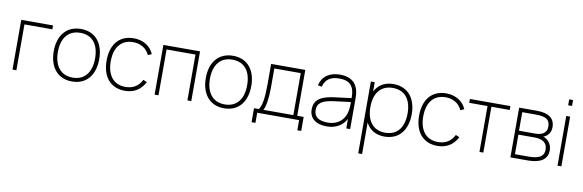

<svg xmlns="http://www.w3.org/2000/svg" viewBox="-60 -1266 6230 2053"><g transform="rotate(10 3055.0 -240.0)"><path d="M112 0V-498H415V-540H70V0Z M717 15C876 15 964 -100 964 -271C964 -438 878 -555 717 -555C560 -555 470 -441 470 -271C470 -103 557 15 717 15ZM717 -27C584 -27 515 -124 515 -271C515 -413 580 -513 717 -513C852 -513 919 -418 919 -271C919 -126 853 -27 717 -27Z M1291 15C1389 15 1463 -30 1508 -117L1467 -135C1434.5 -65.5 1372 -27 1291 -27C1158 -27 1089 -123 1089 -270C1089 -424 1163 -513 1291 -513C1372.5 -513 1438 -472.5 1468 -404L1508 -421C1475 -503.5 1391.5 -555 1291 -555C1136 -555 1044 -449 1044 -270C1044 -92.5 1137.5 15 1291 15Z M1655 0V-498H1969V0H2011V-540H1613V0Z M2368 15C2527 15 2615 -100 2615 -271C2615 -438 2529 -555 2368 -555C2211 -555 2121 -441 2121 -271C2121 -103 2208 15 2368 15ZM2368 -27C2235 -27 2166 -124 2166 -271C2166 -413 2231 -513 2368 -513C2503 -513 2570 -418 2570 -271C2570 -126 2504 -27 2368 -27Z M2685 110H2727V0H3182V110H3224V-42H3154V-540H2783V-318.5C2783 -170 2768 -80.5 2737.5 -42H2685ZM2787 -42C2810 -81.5 2825 -177.5 2825 -289V-498H3112V-42Z M3530 -555C3414.5 -555 3338.5 -501 3315 -402L3358 -394C3378 -473.5 3434.5 -513 3528 -513C3644.5 -513 3694 -460 3694 -334V-329L3518.5 -307C3390 -291 3294 -256 3294 -137.5C3294 -41 3364 15 3483.5 15C3579.5 15 3653.5 -27 3694 -103.5V0H3736V-338C3736 -482 3666.5 -555 3530 -555ZM3694 -286.5C3694 -262.5 3694 -230.5 3690 -204C3674 -93 3598 -27 3486.5 -27C3388 -27 3337 -65 3337 -137.5C3337 -213 3387 -248 3518.5 -264.5Z M3908 240V-102.5C3945 -29.5 4012 15 4110 15C4269 15 4357 -100 4357 -271C4357 -438 4271 -555 4110 -555C4013 -555 3945.5 -511.5 3908 -438.5V-540H3866V240ZM4110 -27C3977 -27 3908 -124 3908 -271C3908 -413 3973 -513 4110 -513C4245 -513 4312 -418 4312 -271C4312 -126 4246 -27 4110 -27Z M4684 15C4782 15 4856 -30 4901 -117L4860 -135C4827.5 -65.5 4765 -27 4684 -27C4551 -27 4482 -123 4482 -270C4482 -424 4556 -513 4684 -513C4765.5 -513 4831 -472.5 4861 -404L4901 -421C4868 -503.5 4784.5 -555 4684 -555C4529 -555 4437 -449 4437 -270C4437 -92.5 4530.5 15 4684 15Z M5182 0V-498H5381V-540H4941V-498H5140V0Z M5667 0C5805 0 5877.5 -50.5 5877.5 -148C5877.5 -215.5 5833 -264.5 5784 -279.5C5830 -296 5863.5 -335 5863.5 -395C5863.5 -492 5796.5 -540 5668.5 -540H5476V0ZM5666.5 -498C5780.5 -498 5818.5 -466.5 5818.5 -392C5818.5 -328 5769 -296.5 5696.5 -296.5H5517V-498ZM5518 -42V-254.5H5696.5C5771.5 -254.5 5832.5 -227 5832.5 -146C5832.5 -72.5 5778.5 -42 5664.5 -42Z M6029.5 -656V-720H5987.5V-656ZM6029.5 0V-540H5987.5V0Z"/></g></svg>

Font: Vela Sans ExtLt
Style: Regular
Weight: 200
Designer: Principal design: Mikhail Sharanda - project Manrope.
Design modification: Ravid Balaliev
Foundry: Mikhail Sharanda
Version: Version 1.001